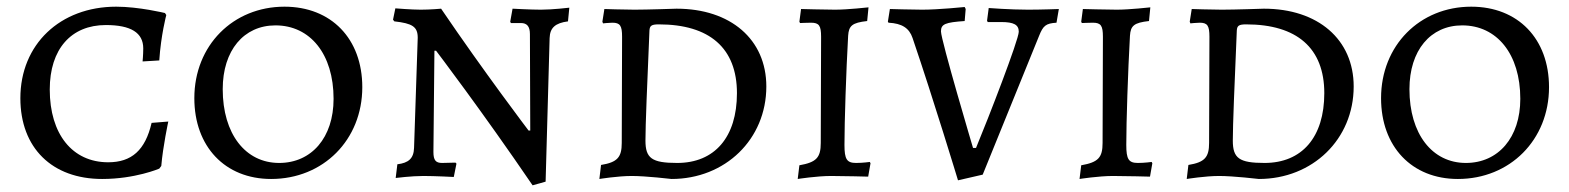

<svg xmlns="http://www.w3.org/2000/svg" viewBox="-20 -527 4700 575"><path d="M286 9C385 9 457 -22 457 -22L463 -30C468 -89 484 -163 484 -163L434 -159C415 -77 374 -41 304 -41C197 -41 129 -125 129 -259C129 -380 193 -452 297 -452C372 -452 409 -429 409 -382C409 -363 407 -343 407 -343L457 -346C462 -422 478 -482 478 -482L474 -488C474 -488 396 -507 328 -507C160 -507 41 -394 41 -233C41 -84 136 9 286 9Z M792 9C948 9 1065 -108 1065 -266C1065 -411 972 -507 832 -507C678 -507 562 -391 562 -233C562 -88 654 9 792 9ZM816 -39C715 -39 647 -126 647 -260C647 -376 710 -451 805 -451C909 -451 979 -365 979 -231C979 -115 913 -39 816 -39Z M1568 -136H1563C1563 -136 1430 -311 1301 -501C1301 -501 1269 -498 1240 -498C1213 -498 1164 -502 1164 -502L1157 -468L1161 -463C1215 -457 1231 -447 1231 -414L1220 -84C1219 -52 1203 -39 1170 -35L1165 6C1165 6 1212 0 1248 0C1283 0 1339 3 1339 3L1347 -37L1344 -40L1304 -39C1285 -39 1278 -47 1278 -72L1281 -375H1286C1286 -375 1423 -195 1575 28L1614 17L1626 -413C1627 -444 1643 -458 1681 -463L1685 -504C1685 -504 1635 -498 1600 -498C1570 -498 1515 -501 1515 -501L1508 -462L1510 -458H1540C1558 -458 1567 -448 1567 -425Z M1991 9C2152 9 2275 -110 2275 -268C2275 -409 2168 -501 2006 -501C2006 -501 1918 -498 1880 -498C1849 -498 1790 -500 1790 -500L1784 -462L1786 -457C1786 -457 1804 -459 1814 -459C1837 -459 1843 -450 1843 -417L1842 -99C1842 -56 1829 -41 1780 -33L1775 9C1775 9 1830 0 1872 0C1915 0 1991 9 1991 9ZM1953 -454C2105 -454 2187 -383 2187 -248C2187 -116 2120 -39 2008 -39C1932 -39 1913 -53 1913 -106C1913 -152 1918 -272 1925 -436C1926 -450 1931 -454 1953 -454Z M2369 9C2369 9 2426 0 2469 0C2507 0 2580 2 2580 2L2587 -38L2585 -42C2585 -42 2563 -39 2544 -39C2516 -39 2509 -50 2509 -93C2509 -163 2514 -313 2520 -420C2522 -450 2532 -459 2577 -464L2581 -505C2581 -505 2518 -498 2481 -498C2446 -498 2385 -500 2379 -500L2374 -462L2376 -458C2376 -458 2397 -459 2409 -459C2433 -459 2439 -450 2439 -417L2438 -99C2438 -55 2425 -41 2374 -32Z M2849 13 2923 -4 3092 -420C3104 -450 3112 -457 3144 -459L3151 -500C3151 -500 3099 -498 3059 -498C3005 -498 2941 -503 2941 -503L2936 -465L2938 -461H2978C3016 -461 3031 -453 3031 -432C3031 -408 2940 -173 2903 -84H2894C2894 -84 2798 -407 2798 -433C2798 -455 2811 -460 2869 -464L2872 -500L2869 -506C2869 -506 2790 -498 2742 -498C2712 -498 2645 -500 2645 -500L2639 -462L2641 -459C2681 -457 2703 -443 2713 -413C2776 -228 2849 13 2849 13Z M3213 9C3213 9 3270 0 3313 0C3351 0 3424 2 3424 2L3431 -38L3429 -42C3429 -42 3407 -39 3388 -39C3360 -39 3353 -50 3353 -93C3353 -163 3358 -313 3364 -420C3366 -450 3376 -459 3421 -464L3425 -505C3425 -505 3362 -498 3325 -498C3290 -498 3229 -500 3223 -500L3218 -462L3220 -458C3220 -458 3241 -459 3253 -459C3277 -459 3283 -450 3283 -417L3282 -99C3282 -55 3269 -41 3218 -32Z M3750 9C3911 9 4034 -110 4034 -268C4034 -409 3927 -501 3765 -501C3765 -501 3677 -498 3639 -498C3608 -498 3549 -500 3549 -500L3543 -462L3545 -457C3545 -457 3563 -459 3573 -459C3596 -459 3602 -450 3602 -417L3601 -99C3601 -56 3588 -41 3539 -33L3534 9C3534 9 3589 0 3631 0C3674 0 3750 9 3750 9ZM3712 -454C3864 -454 3946 -383 3946 -248C3946 -116 3879 -39 3767 -39C3691 -39 3672 -53 3672 -106C3672 -152 3677 -272 3684 -436C3685 -450 3690 -454 3712 -454Z M4346 9C4502 9 4619 -108 4619 -266C4619 -411 4526 -507 4386 -507C4232 -507 4116 -391 4116 -233C4116 -88 4208 9 4346 9ZM4370 -39C4269 -39 4201 -126 4201 -260C4201 -376 4264 -451 4359 -451C4463 -451 4533 -365 4533 -231C4533 -115 4467 -39 4370 -39Z"/></svg>

Font: Alegreya SC
Style: Regular
Weight: 400
Designer: Juan Pablo del Peral
Foundry: Huerta Tipografica
Version: Version 2.007;PS 002.007;hotconv 1.0.88;makeotf.lib2.5.64775